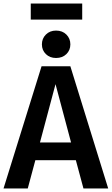

<svg xmlns="http://www.w3.org/2000/svg" viewBox="-25 -1066 632 1086"><path d="M404 -160H175L132 0H-5L210 -691H373L587 0H447ZM377 -260 289 -590 201 -260ZM373 -815Q373 -782 350.5 -760Q328 -738 292 -738Q257 -738 234.5 -760Q212 -782 212 -815Q212 -848 234.5 -870.5Q257 -893 292 -893Q328 -893 350.5 -870.5Q373 -848 373 -815ZM149 -955V-1046H440V-955Z"/></svg>

Font: Fira Sans Medium
Style: Regular
Weight: 500
Designer: bBox Type GmbH & Carrois Corporate GbR & Edenspiekermann AG
Foundry: bBox Type GmbH & Carrois Corporate GbR & Edenspiekermann AG
Version: Version 4.301